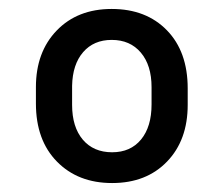

<svg xmlns="http://www.w3.org/2000/svg" viewBox="-20 -758 505 433"><path d="M61 -561.5Q61 -640.6 107.9 -689.2Q154.8 -737.8 231.9 -737.8Q309.6 -737.8 356.4 -689.7Q403.3 -641.6 403.3 -558.6V-521.5Q403.3 -441.9 356.7 -393.6Q310.1 -345.2 232.9 -345.2Q155.8 -345.2 108.4 -393.6Q61 -441.9 61 -524.4ZM142.6 -521.5Q142.6 -471.7 166.7 -443.1Q190.9 -414.6 232.9 -414.6Q274.4 -414.6 298.1 -443.4Q321.8 -472.2 321.8 -522.5V-561.5Q321.8 -610.8 297.6 -639.4Q273.4 -668 231.9 -668Q191.4 -668 167.5 -640.4Q143.6 -612.8 142.6 -564.5Z"/></svg>

Font: Hopone
Style: Regular
Weight: 400
Foundry: SIL International (SIL)
Version: Version 1.00 September 3, 2015, initial release